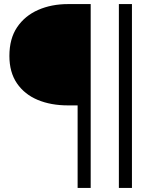

<svg xmlns="http://www.w3.org/2000/svg" viewBox="-20 -720 760 940"><path d="M360 200V-204H313Q229 -204 164.5 -231Q100 -258 63 -312Q26 -366 26 -446Q26 -531 64 -587Q102 -643 167 -671.5Q232 -700 313 -700H424V200ZM562 200V-700H626V200Z"/></svg>

Font: SUSE Light
Style: Regular
Weight: 300
Designer: Rene Bieder
Foundry: SUSE
Version: Version 1.000